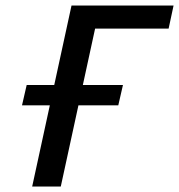

<svg xmlns="http://www.w3.org/2000/svg" viewBox="-20 -678 651 698"><path d="M97 0 240 -658H344L201 0ZM270 -574 288 -658H611L593 -574ZM60 -295 77 -369H427L410 -295Z"/></svg>

Font: Ysabeau Infant SemiBold
Style: Italic
Weight: 600
Italic angle: -12°
Designer: Christian Thalmann (Catharsis Fonts)
Version: Version 2.002; featfreeze: ss01,ss02,lnum